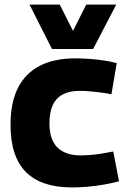

<svg xmlns="http://www.w3.org/2000/svg" viewBox="-20 -809 558 839"><path d="M26 -264Q26 -361 58.5 -425Q91 -489 154 -521.5Q217 -554 309 -554Q341 -554 373.5 -551.5Q406 -549 436 -544.5Q466 -540 490 -533L467 -397Q443 -402 419 -405Q395 -408 372 -410Q349 -412 327 -412Q284 -412 254.5 -396.5Q225 -381 210.5 -349.5Q196 -318 196 -269Q196 -222 211.5 -191.5Q227 -161 257.5 -145.5Q288 -130 330 -130Q354 -130 377.5 -132Q401 -134 425 -138Q449 -142 475 -147L500 -17Q457 -5 402 2.5Q347 10 294 10Q160 10 93 -57.5Q26 -125 26 -264ZM488 -789 387 -595H207L109 -789H241L299 -674L357 -789Z"/></svg>

Font: Georama ExtraCondensed Thin
Style: Bold
Weight: 700
Version: Version 1.001